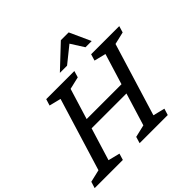

<svg xmlns="http://www.w3.org/2000/svg" viewBox="-238 -1166 1397 1397"><g transform="rotate(-45 460.0 -467.5)"><path d="M263 -634.5 172.5 -657 188 -707H477.5L462.5 -657L366.5 -634.5L293.5 -396.5H652L725 -634.5L635 -657L650 -707H939.5L924.5 -657L828.5 -634.5L656.5 -72.5L747 -50L731.5 0H442L457 -50L553 -72.5L630 -323.5H271.5L194.5 -72.5L284.5 -50L269.5 0H-20.5L-5 -50L91 -72.5ZM393.5 -772 566.5 -935H647L721 -772H657L593 -873L467.5 -772Z"/></g></svg>

Font: Newsreader 6pt
Style: Italic
Weight: 400
Italic angle: -17°
Designer: Hugues Gentile
Foundry: Production Type
Version: Version 1.003; ttfautohint (v1.8.3)